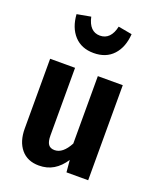

<svg xmlns="http://www.w3.org/2000/svg" viewBox="-151 -900 821 1006"><g transform="rotate(20 259.0 -397.5)"><path d="M459 0H338L332 -67Q305 -26 270 -5Q235 16 189 16Q125 16 89.5 -26.5Q54 -69 54 -141V-530H193V-153Q193 -119 204 -103.5Q215 -88 239 -88Q285 -88 320 -154V-530H459ZM104 -797 181 -811Q198 -733 257 -733Q287 -733 306.5 -753Q326 -773 334 -811L411 -797Q406 -723 366 -679.5Q326 -636 257 -636Q189 -636 149 -679.5Q109 -723 104 -797Z"/></g></svg>

Font: Fira Sans Condensed SemiBold
Style: Regular
Weight: 600
Width: 3
Designer: bBox Type GmbH & Carrois Corporate GbR & Edenspiekermann AG
Foundry: bBox Type GmbH & Carrois Corporate GbR & Edenspiekermann AG
Version: Version 4.301